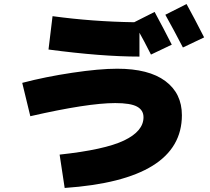

<svg xmlns="http://www.w3.org/2000/svg" viewBox="-20 -870 1040 950"><path d="M830 -649 727 -600Q690 -673 670 -708V-590Q482 -590 220 -625L240 -790Q438 -763 644 -760L745 -811Q791 -726 830 -649ZM990 -685 885 -635Q840 -722 798 -797L903 -850Q939 -785 990 -685ZM300 60 275 -105Q498 -129 594 -175Q690 -221 690 -290Q690 -325 658 -342.5Q626 -360 550 -360Q414 -360 130 -295L90 -460Q204 -490 337.5 -510Q471 -530 560 -530Q716 -530 798 -469Q880 -408 880 -300Q880 20 300 60Z"/></svg>

Font: Mplus 1p Black
Style: Regular
Weight: 900
Version: Version 1.061